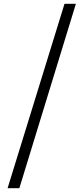

<svg xmlns="http://www.w3.org/2000/svg" viewBox="-20 -813 440 1012"><path d="M20 179 320 -793H380L82 179Z"/></svg>

Font: Noto Serif KR ExtraLight
Style: Bold
Weight: 700
Version: Version 2.002-H1;hotconv 1.1.0;makeotfexe 2.6.0